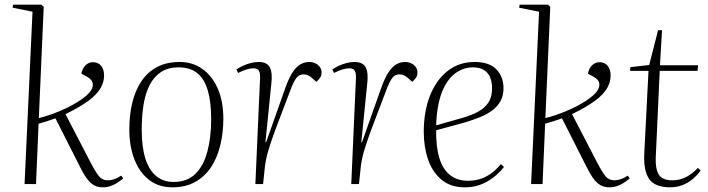

<svg xmlns="http://www.w3.org/2000/svg" viewBox="-20 -787 3029 821"><path d="M119 -737 34 -754 36 -767H157L167 -758L146 -282Q190 -293 235.5 -312Q281 -331 318 -355Q368 -387 375.5 -414.5Q383 -442 352 -459L328 -472Q332 -494 345.5 -507.5Q359 -521 377 -521Q400 -521 412.5 -505.5Q425 -490 425 -465Q425 -430 403 -399.5Q381 -369 336 -341Q314 -327 292.5 -315.5Q271 -304 260 -299L368 -91Q390 -49 404 -32.5Q418 -16 441 -16Q453 -16 467.5 -20.5Q482 -25 498 -36L507 -24Q496 -15 482.5 -6Q469 3 453 8.5Q437 14 419 14Q390 14 369.5 -3.5Q349 -21 327 -64L217 -281Q198 -274 180.5 -268.5Q163 -263 145 -258L134 0H85Z M717 14Q659 14 618 -17.5Q577 -49 555 -105Q533 -161 533 -234Q533 -293 545 -345Q557 -397 583 -437Q609 -477 650 -499.5Q691 -522 749 -522Q803 -522 845 -492.5Q887 -463 911 -408.5Q935 -354 935 -278Q935 -221 922.5 -168Q910 -115 884 -74.5Q858 -34 816.5 -10Q775 14 717 14ZM722 -9Q781 -9 816 -44Q851 -79 867 -140Q883 -201 883 -277Q883 -349 869 -398.5Q855 -448 824.5 -473.5Q794 -499 743 -499Q699 -499 668.5 -479Q638 -459 619.5 -422.5Q601 -386 593.5 -337.5Q586 -289 586 -231Q586 -159 601.5 -109.5Q617 -60 647.5 -34.5Q678 -9 722 -9Z M1092 -452Q1093 -474 1087 -484.5Q1081 -495 1064 -495Q1052 -495 1036 -490.5Q1020 -486 998 -475L991 -490Q1004 -499 1019.5 -506Q1035 -513 1052 -517.5Q1069 -522 1086 -522Q1122 -522 1134 -498.5Q1146 -475 1140 -427L1115 -179H1118L1199 -408Q1214 -451 1230 -476Q1246 -501 1264 -511.5Q1282 -522 1302 -522Q1317 -522 1329 -516Q1341 -510 1348 -500Q1355 -490 1355 -477Q1355 -463 1348 -453.5Q1341 -444 1333 -437L1317 -451Q1308 -460 1298 -464.5Q1288 -469 1278 -469Q1270 -469 1262.5 -466Q1255 -463 1248.5 -455Q1242 -447 1235 -433Q1228 -419 1220 -397Q1192 -323 1172.5 -272Q1153 -221 1141 -186Q1129 -151 1122.5 -126Q1116 -101 1113 -77L1105 0H1072Z M1502 -452Q1503 -474 1497 -484.5Q1491 -495 1474 -495Q1462 -495 1446 -490.5Q1430 -486 1408 -475L1401 -490Q1414 -499 1429.5 -506Q1445 -513 1462 -517.5Q1479 -522 1496 -522Q1532 -522 1544 -498.5Q1556 -475 1550 -427L1525 -179H1528L1609 -408Q1624 -451 1640 -476Q1656 -501 1674 -511.5Q1692 -522 1712 -522Q1727 -522 1739 -516Q1751 -510 1758 -500Q1765 -490 1765 -477Q1765 -463 1758 -453.5Q1751 -444 1743 -437L1727 -451Q1718 -460 1708 -464.5Q1698 -469 1688 -469Q1680 -469 1672.5 -466Q1665 -463 1658.5 -455Q1652 -447 1645 -433Q1638 -419 1630 -397Q1602 -323 1582.5 -272Q1563 -221 1551 -186Q1539 -151 1532.5 -126Q1526 -101 1523 -77L1515 0H1482Z M2009 -522Q2072 -522 2102.5 -490.5Q2133 -459 2133 -409Q2133 -378 2120 -354.5Q2107 -331 2084.5 -314.5Q2062 -298 2032.5 -286Q2003 -274 1970 -264L1845 -230Q1844 -158 1859 -110Q1874 -62 1905 -38Q1936 -14 1981 -14Q2006 -14 2029.5 -20.5Q2053 -27 2076 -42.5Q2099 -58 2122 -85L2135 -73Q2121 -55 2103.5 -39.5Q2086 -24 2065.5 -12Q2045 0 2021 7Q1997 14 1967 14Q1907 14 1868 -18.5Q1829 -51 1810.5 -105Q1792 -159 1792 -223Q1792 -310 1818.5 -377.5Q1845 -445 1894 -483.5Q1943 -522 2009 -522ZM2084 -408Q2084 -439 2074.5 -459Q2065 -479 2047 -489Q2029 -499 2002 -499Q1961 -499 1926 -473Q1891 -447 1869.5 -392Q1848 -337 1845 -251L1954 -282Q1997 -294 2025.5 -310Q2054 -326 2069 -349.5Q2084 -373 2084 -408Z M2285 -737 2200 -754 2202 -767H2323L2333 -758L2312 -282Q2356 -293 2401.5 -312Q2447 -331 2484 -355Q2534 -387 2541.5 -414.5Q2549 -442 2518 -459L2494 -472Q2498 -494 2511.5 -507.5Q2525 -521 2543 -521Q2566 -521 2578.5 -505.5Q2591 -490 2591 -465Q2591 -430 2569 -399.5Q2547 -369 2502 -341Q2480 -327 2458.5 -315.5Q2437 -304 2426 -299L2534 -91Q2556 -49 2570 -32.5Q2584 -16 2607 -16Q2619 -16 2633.5 -20.5Q2648 -25 2664 -36L2673 -24Q2662 -15 2648.5 -6Q2635 3 2619 8.5Q2603 14 2585 14Q2556 14 2535.5 -3.5Q2515 -21 2493 -64L2383 -281Q2364 -274 2346.5 -268.5Q2329 -263 2311 -258L2300 0H2251Z M2676 -500 2756 -509 2794 -658H2811L2802 -508H2965L2963 -484H2801L2784 -113Q2782 -67 2796.5 -41.5Q2811 -16 2855 -16Q2887 -16 2914 -30Q2941 -44 2964 -69L2976 -58Q2961 -37 2941 -20.5Q2921 -4 2897 5Q2873 14 2846 14Q2781 14 2756 -21.5Q2731 -57 2735 -132L2753 -484H2674Z"/></svg>

Font: Literata 60pt ExtraLight
Style: Italic
Weight: 250
Italic angle: -2°
Designer: Latin by Veronika Burian and Jose Scaglione. Greek by Irene Vlachou. Cyrillic by Vera Evstafieva
Foundry: TypeTogether
Version: Version 3.103;gftools[0.9.29]